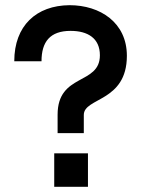

<svg xmlns="http://www.w3.org/2000/svg" viewBox="-20 -720 544 740"><path d="M202 -207H303V-277C303 -345 469 -326 469 -505C469 -633 366 -700 248 -700C120 -699 35 -621 35 -484H140C140 -559 173 -601 252 -601C319 -601 365 -572 365 -507C365 -391 202 -439 202 -278ZM189 0H319V-129H189Z"/></svg>

Font: FREAK Grotesk
Style: Bold
Weight: 700
Designer: La Scuola Open Source
Foundry: La Scuola Open Source
Version: Version 1.000;PS 1.0;hotconv 1.0.72;makeotf.lib2.5.5900